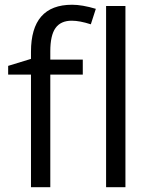

<svg xmlns="http://www.w3.org/2000/svg" viewBox="-20 -785 632 805"><path d="M327.1 -472.2H190.9V0H109.9V-472.2H14.2V-508.8L109.9 -538.1V-567.9Q109.9 -765.1 282.2 -765.1Q324.7 -765.1 381.8 -748L360.8 -683.1Q314 -698.2 280.8 -698.2Q234.9 -698.2 212.9 -667.7Q190.9 -637.2 190.9 -569.8V-535.2H327.1ZM505.9 0H424.8V-759.8H505.9Z"/></svg>

Font: HunimalSansv1.5
Style: Regular
Weight: 400
Foundry: Ascender Corporation
Version: Version 1.10